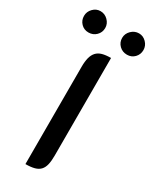

<svg xmlns="http://www.w3.org/2000/svg" viewBox="-271 -945 809 1003"><g transform="rotate(30 133.0 -444.0)"><path d="M186.5 -114.3Q186.5 -82.5 181.4 -60.5Q176.3 -38.6 163.8 -25.1Q151.4 -11.7 130.1 -5.9Q108.9 0 76.2 0V-586.4Q76.2 -619.1 82 -641.6Q87.9 -664.1 100.8 -678Q113.8 -691.9 134.8 -697.8Q155.8 -703.6 186.5 -703.6ZM249.5 -888.2Q274.9 -888.2 293.7 -868.9Q312.5 -849.6 312.5 -823.7Q312.5 -796.9 294.4 -778.3Q276.4 -759.8 249.5 -759.8Q221.7 -759.8 202.9 -778.3Q184.1 -796.9 184.1 -823.7Q184.1 -849.6 203.6 -868.9Q223.1 -888.2 249.5 -888.2ZM17.1 -888.2Q43.5 -888.2 62.7 -868.9Q82 -849.6 82 -823.7Q82 -796.9 63.2 -778.3Q44.4 -759.8 17.1 -759.8Q-9.8 -759.8 -27.8 -778.3Q-45.9 -796.9 -45.9 -823.7Q-45.9 -849.6 -27.1 -868.9Q-8.3 -888.2 17.1 -888.2Z"/></g></svg>

Font: Unique
Style: Regular
Weight: 400
Designer: Anna Pocius (aka Artmaker)
Foundry: Anna Pocius
Version: Version 1.000 2013 initial release